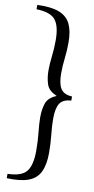

<svg xmlns="http://www.w3.org/2000/svg" viewBox="-101 -782 494 1004"><g transform="rotate(10 146.0 -279.5)"><path d="M12 157Q87 155 113 121.5Q139 88 139 12Q139 -41 134 -85.5Q129 -130 129 -165Q129 -206 140 -238.5Q151 -271 193 -288V-290Q151 -307 140 -340Q129 -373 129 -413Q129 -448 134 -489Q139 -530 139 -575Q139 -649 113 -682Q87 -715 12 -717V-740Q86 -743 128.5 -726.5Q171 -710 189 -672.5Q207 -635 207 -575Q207 -532 202 -490.5Q197 -449 197 -409Q197 -354 214 -328Q231 -302 274 -300V-278Q231 -276 214 -250.5Q197 -225 197 -169Q197 -129 202 -84Q207 -39 207 12Q207 73 189 111.5Q171 150 128.5 166.5Q86 183 12 180Z"/></g></svg>

Font: Bona Nova
Style: Regular
Weight: 400
Designer: Mateusz Machalski
Foundry: Capitalics
Version: Version 4.001; ttfautohint (v1.8.3)